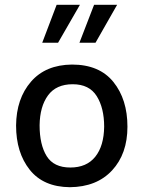

<svg xmlns="http://www.w3.org/2000/svg" viewBox="-20 -767 599 800"><path d="M372 -747H468L378 -589H311ZM216 -747H313L222 -589H156ZM271 13Q161 12 104 -59.5Q47 -131 47 -244Q48 -356 109 -426.5Q170 -497 280 -498Q394 -498 452.5 -425.5Q511 -353 511 -239Q511 -126 447 -57Q383 12 271 13ZM414 -239Q414 -317 383 -366.5Q352 -416 283 -416Q214 -416 180 -369.5Q146 -323 145 -245Q145 -164 174.5 -116.5Q204 -69 273 -69Q341 -69 377 -114Q413 -159 414 -239Z"/></svg>

Font: Palanquin Medium
Style: Regular
Weight: 500
Designer: Pria Ravichandran
Version: Version 1.0.4